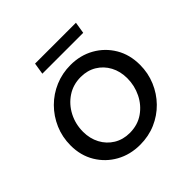

<svg xmlns="http://www.w3.org/2000/svg" viewBox="-172 -805 970 970"><g transform="rotate(-45 313.0 -320.0)"><path d="M296.6 12.4Q225.8 12.4 169 -19.2Q112.2 -50.8 78.8 -106.5Q45.4 -162.2 45.4 -233.6Q45.4 -294 68 -346.4Q90.6 -398.8 130.1 -438.4Q169.6 -478 221.6 -500Q273.6 -522 332.6 -522Q402.8 -522 459.2 -490.2Q515.6 -458.4 548.7 -402.7Q581.8 -347 581.8 -274.2Q581.8 -215.6 560 -163.6Q538.2 -111.6 499.5 -72Q460.8 -32.4 409.1 -10Q357.4 12.4 296.6 12.4ZM301.4 -67Q358.8 -67 400.7 -96.3Q442.6 -125.6 465.5 -172.3Q488.4 -219 488.4 -271.6Q488.4 -321 467.6 -359.7Q446.8 -398.4 410.2 -420.5Q373.6 -442.6 326 -442.6Q271.6 -442.6 229.3 -414.4Q187 -386.2 162.9 -339.7Q138.8 -293.2 138.8 -238Q138.8 -190.2 159.4 -151.2Q180 -112.2 217.1 -89.6Q254.2 -67 301.4 -67ZM201 -591.4 211 -653.4H503L493 -591.4Z"/></g></svg>

Font: MuseoModerno Thin
Style: Italic
Weight: 100
Italic angle: -9°
Designer: Pablo Cosgaya, Héctor Gatti, Marcela Romero, and the Authors of The MuseoModerno Project.
Foundry: Omnibus-Type Team
Version: Version 1.003